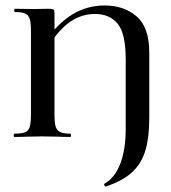

<svg xmlns="http://www.w3.org/2000/svg" viewBox="-20 -500 626 701"><path d="M361 171Q399 150 419 98Q439 46 439 -29V-283Q439 -378 409.5 -413.5Q380 -449 327 -449Q279 -449 238.5 -422Q198 -395 157 -333L142 -346Q191 -415 244.5 -447.5Q298 -480 362 -480Q433 -480 479 -440Q525 -400 525 -308V-69Q525 3 510.5 50.5Q496 98 461.5 129.5Q427 161 366 181Q364 182 361.5 177Q359 172 361 171ZM32 -12Q59 -12 71.5 -17Q84 -22 88.5 -36.5Q93 -51 93 -81V-387Q93 -417 88.5 -431Q84 -445 72 -450.5Q60 -456 35 -456Q32 -456 32 -462Q32 -468 35 -468L100 -467L161 -468Q173 -468 176 -464.5Q179 -461 179 -449V-83Q179 -53 183 -38.5Q187 -24 199.5 -18Q212 -12 237 -12Q239 -12 239 -6Q239 0 237 0Q209 0 192 -1L133 -2L77 -1Q61 0 32 0Q30 0 30 -6Q30 -12 32 -12Z"/></svg>

Font: Cormorant Unicase SemiBold
Style: Regular
Weight: 600
Designer: Christian Thalmann (Catharsis Fonts)
Foundry: Catharsis Fonts
Version: Version 4.000